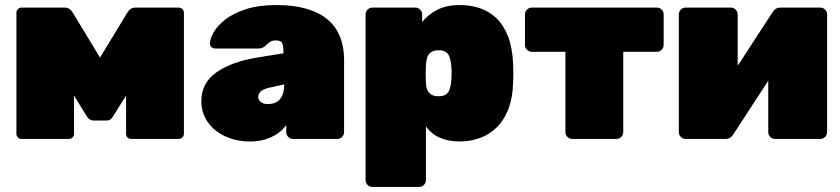

<svg xmlns="http://www.w3.org/2000/svg" viewBox="-20 -550 3325 760"><path d="M65 0Q57 0 51 -6Q45 -12 45 -20V-500Q45 -508 51 -514Q57 -520 65 -520H236Q256 -520 268 -500L376 -322L484 -500Q496 -520 516 -520H687Q696 -520 702 -514Q708 -508 708 -500V-20Q708 -12 702 -6Q696 0 687 0H499Q490 0 484.5 -6Q479 -12 479 -20V-284L539 -267L429 -92Q424 -83 418 -78Q412 -73 402 -73H350Q342 -73 335 -77.5Q328 -82 322 -92L214 -268L273 -284V-20Q273 -12 267 -6Q261 0 253 0Z M971 10Q914 10 870 -11Q826 -32 801.5 -68Q777 -104 777 -149Q777 -222 836.5 -263.5Q896 -305 996 -322L1102 -339V-340Q1102 -366 1097.5 -378Q1093 -390 1072 -390Q1058 -390 1049.5 -384.5Q1041 -379 1031 -369Q1020 -358 1003 -358H833Q823 -358 816.5 -364Q810 -370 811 -380Q812 -399 827 -424.5Q842 -450 873.5 -474Q905 -498 954.5 -514Q1004 -530 1074 -530Q1142 -530 1192.5 -515.5Q1243 -501 1276 -473.5Q1309 -446 1325.5 -405.5Q1342 -365 1342 -314V-27Q1342 -16 1334 -8Q1326 0 1315 0H1140Q1129 0 1121 -8Q1113 -16 1113 -27V-55Q1099 -35 1077.5 -20.5Q1056 -6 1029 2Q1002 10 971 10ZM1040 -138Q1060 -138 1074.5 -146Q1089 -154 1097 -171.5Q1105 -189 1105 -215V-216L1046 -203Q1020 -197 1011 -187Q1002 -177 1002 -166Q1002 -159 1006.5 -152.5Q1011 -146 1019.5 -142Q1028 -138 1040 -138Z M1454 190Q1443 190 1435 182Q1427 174 1427 163V-493Q1427 -504 1435 -512Q1443 -520 1454 -520H1624Q1635 -520 1643 -512Q1651 -504 1651 -493V-463Q1674 -492 1710.5 -511Q1747 -530 1799 -530Q1843 -530 1880 -517.5Q1917 -505 1945.5 -477.5Q1974 -450 1991 -406Q2008 -362 2011 -299Q2012 -277 2012 -260Q2012 -243 2011 -220Q2009 -161 1992 -117.5Q1975 -74 1946.5 -46Q1918 -18 1880.5 -4Q1843 10 1799 10Q1757 10 1723 -4Q1689 -18 1666 -50V163Q1666 174 1658 182Q1650 190 1639 190ZM1716 -169Q1735 -169 1745 -176Q1755 -183 1759.5 -196Q1764 -209 1766 -227Q1769 -260 1766 -293Q1764 -311 1759.5 -324Q1755 -337 1745 -344Q1735 -351 1716 -351Q1698 -351 1687 -344Q1676 -337 1671.5 -324Q1667 -311 1666 -293Q1665 -271 1665 -256.5Q1665 -242 1666 -219Q1667 -203 1672.5 -192Q1678 -181 1688.5 -175Q1699 -169 1716 -169Z M2245 0Q2234 0 2226 -8Q2218 -16 2218 -27V-345H2085Q2074 -345 2066 -353Q2058 -361 2058 -372V-493Q2058 -504 2066 -512Q2074 -520 2085 -520H2580Q2591 -520 2599 -512Q2607 -504 2607 -493V-372Q2607 -361 2599 -353Q2591 -345 2580 -345H2447V-27Q2447 -16 2439 -8Q2431 0 2420 0Z M2694 0Q2683 0 2675 -8Q2667 -16 2667 -27V-493Q2667 -504 2675 -512Q2683 -520 2694 -520H2873Q2884 -520 2892 -512Q2900 -504 2900 -493V-178L2839 -196L3039 -503Q3044 -511 3051.5 -515.5Q3059 -520 3068 -520H3227Q3238 -520 3246 -512Q3254 -504 3254 -493V-27Q3254 -16 3246 -8Q3238 0 3227 0H3048Q3037 0 3029 -8Q3021 -16 3021 -27V-342L3082 -324L2882 -17Q2877 -9 2869.5 -4.5Q2862 0 2853 0Z"/></svg>

Font: Rubik Light Black
Style: Regular
Weight: 900
Version: Version 2.104